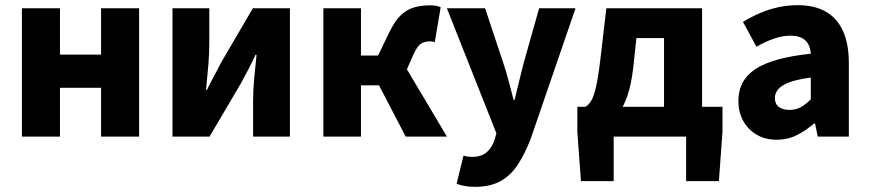

<svg xmlns="http://www.w3.org/2000/svg" viewBox="-20 -528 3359 742"><path d="M64.7 0V-496.1H211.7V-317.1H370.6V-496.1H517.6V0H370.6V-188.6H211.7V0Z M646.6 0V-496H788.8V-358.4Q788.8 -320.1 785 -274.7Q781.2 -229.3 776.2 -180.3H779.6Q791.9 -206 808.3 -236.3Q824.6 -266.7 835.9 -288.7L957.1 -496H1100.4V0H958.1V-138.1Q958.1 -175.5 962 -220.9Q965.9 -266.2 971.4 -316.2H967.4Q955.5 -290.2 939.7 -259.5Q923.9 -228.8 911.6 -206.9L789.8 0Z M1229.7 0V-496.1H1375V-313.4H1441.1L1484.9 -404.1Q1505.5 -446.5 1528.6 -468.7Q1551.7 -491 1579.8 -499.2Q1607.8 -507.4 1643.3 -507.4Q1666 -507.4 1683 -500.1L1660.2 -364.7Q1656.2 -366.7 1651.2 -367.5Q1646.3 -368.3 1641.3 -368.3Q1623.1 -368.3 1608.1 -359.8Q1593 -351.4 1578.5 -318.7L1552.5 -260.2L1707.2 0H1547.9L1444.8 -198.1H1375V0Z M1815.4 194Q1792.7 194 1776.5 191Q1760.3 188 1744.7 182.3L1771.1 73.6Q1782.4 76.6 1789.6 77.4Q1796.8 78.3 1804.2 78.3Q1841 78.3 1861.4 59.9Q1881.9 41.5 1891 13.2L1898.4 -12.7L1707 -496.1H1854.7L1925.6 -282.7Q1936.8 -249.4 1945.9 -214.2Q1955.1 -179 1964.8 -142.1H1968.8Q1977.5 -177.4 1985.8 -212.5Q1994.1 -247.7 2003.3 -282.7L2063.5 -496.1H2204.2L2032 5.4Q2008.5 67.1 1980.6 109.2Q1952.6 151.3 1913.2 172.6Q1873.7 194 1815.4 194Z M2351.6 0V172H2225.1L2211.2 -18.6V-115.3H2772.1V-18.6L2758.2 172H2631.6V0ZM2546.2 -43V-380.8H2439.6L2427.1 -265.8Q2419.9 -203 2404.9 -158.6Q2389.9 -114.2 2367.3 -86.1Q2344.8 -58 2316.2 -44.4Q2287.5 -30.8 2254 -29.8L2242.4 -115.3Q2254.1 -121.7 2264.3 -137.8Q2274.5 -153.9 2283.2 -191.4Q2291.9 -228.9 2300.2 -299.1L2323.3 -496.1H2693.2V-43Z M2981.8 12Q2936.5 12 2903.2 -8Q2870 -27.9 2851.7 -61.8Q2833.5 -95.7 2833.5 -137.6Q2833.5 -217.8 2899.9 -261.4Q2966.4 -305 3113.4 -320.5Q3111.9 -341.6 3103.7 -357.2Q3095.4 -372.9 3078.5 -381.5Q3061.5 -390.1 3034.6 -390.1Q3003.7 -390.1 2971.7 -379Q2939.7 -368 2903.4 -347.4L2851.3 -443.4Q2882.8 -462.6 2917 -477.4Q2951.2 -492.2 2987.8 -500.1Q3024.4 -508 3063.4 -508Q3126.6 -508 3170.5 -483.5Q3214.3 -459 3237.3 -409.3Q3260.4 -359.6 3260.4 -283.3V0H3140.2L3129.9 -50.6H3125.9Q3094.2 -23.2 3059.1 -5.6Q3024.1 12 2981.8 12ZM3031.2 -103.3Q3056.2 -103.3 3075.2 -114.1Q3094.3 -124.9 3113.4 -144.3V-228.2Q3061 -221.3 3030.7 -210Q3000.4 -198.6 2987.5 -183.2Q2974.6 -167.8 2974.6 -149Q2974.6 -125.8 2990.2 -114.5Q3005.7 -103.3 3031.2 -103.3Z"/></svg>

Font: SourceSans3VF
Style: Regular
Weight: 200
Designer: Paul D. Hunt
Foundry: Adobe
Version: Version 3.052;hotconv 1.1.0;makeotfexe 2.6.0